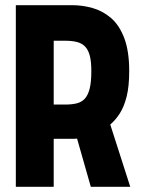

<svg xmlns="http://www.w3.org/2000/svg" viewBox="-20 -720 553 740"><path d="M259 -700H41V0H187V-185H246Q250 -185 255.5 -185Q261 -185 266.5 -185Q272 -185 277 -186L330 0H482L405 -240Q425 -257 441.5 -282.5Q458 -308 468 -347.5Q478 -387 478 -446Q478 -523 459 -573Q440 -623 408 -650.5Q376 -678 337 -689Q298 -700 259 -700ZM231 -317H187V-563H231Q258 -563 277 -558Q296 -553 308 -540.5Q320 -528 326 -505.5Q332 -483 332 -446Q332 -405 326 -380Q320 -355 308 -341Q296 -327 277 -322Q258 -317 231 -317Z"/></svg>

Font: Advent Pro ExtraBold
Style: Regular
Weight: 800
Designer: VivaRado, Andreas Kalpakidis
Foundry: VivaRado, Andreas Kalpakidis
Version: Version 3.000